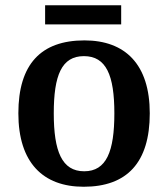

<svg xmlns="http://www.w3.org/2000/svg" viewBox="-20 -702 641 732"><path d="M152 -609H442V-682H152ZM299 10C464 10 551 -82 551 -270C551 -457 457 -548 302 -548C136 -548 50 -457 50 -270C50 -82 144 10 299 10ZM301 -49C216 -49 185 -125 185 -270C185 -415 215 -488 300 -488C385 -488 416 -415 416 -270C416 -125 386 -49 301 -49Z"/></svg>

Font: Noto Serif Oriya SemiBold
Style: Regular
Weight: 600
Designer: David Williams
Foundry: Google LLC, David Williams
Version: Version 1.051